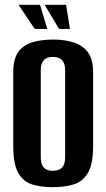

<svg xmlns="http://www.w3.org/2000/svg" viewBox="-20 -764 441 796"><path d="M199 12Q150 12 113 0.5Q76 -11 55.5 -47.5Q35 -84 35 -156V-466Q35 -519 55.5 -548Q76 -577 113.5 -588.5Q151 -600 200 -600Q248 -600 285.5 -588Q323 -576 344.5 -547Q366 -518 366 -466V-157Q366 -84 344.5 -47.5Q323 -11 285.5 0.5Q248 12 199 12ZM199 -56Q214 -56 225.5 -61Q237 -66 243.5 -78.5Q250 -91 250 -113V-471Q250 -493 243.5 -505.5Q237 -518 225.5 -523Q214 -528 199 -528Q184 -528 173 -523Q162 -518 155.5 -505.5Q149 -493 149 -471V-113Q149 -91 155.5 -78.5Q162 -66 173 -61Q184 -56 199 -56ZM270 -644H225L165 -744H254ZM176 -644H124L57 -744H146Z"/></svg>

Font: Alumni Sans
Style: Bold
Weight: 700
Designer: Robert E. Leuschke
Foundry: Robert E. Leuschke
Version: Version 1.018